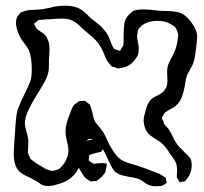

<svg xmlns="http://www.w3.org/2000/svg" viewBox="-20 -612 714 671"><path d="M594 -242Q588 -237 578.5 -232Q569 -227 566 -225Q557 -219 557 -219Q555 -218 553.5 -215Q552 -212 551 -210Q550 -208 548 -205Q546 -202 546 -200Q546 -197 547.5 -194.5Q549 -192 550 -190L553 -180Q557 -174 562 -169Q567 -164 571 -158Q575 -152 577.5 -147Q580 -142 582 -138Q590 -120 600 -106Q603 -102 621 -84Q638 -67 638 -67L645 -59Q650 -50 650 -35Q650 -14 640 4Q641 2 630 17L627 21Q624 23 616 23Q615 24 612.5 24.5Q610 25 608 25Q607 24 602 15Q601 13 599.5 11Q598 9 598 7V3L599 -18Q599 -24 597 -36Q594 -47 586 -58.5Q578 -70 576 -72Q560 -98 548 -109Q540 -117 524 -126Q506 -137 496 -148Q484 -163 482 -188Q482 -203 487 -218Q494 -253 512 -268Q517 -272 530.5 -278.5Q544 -285 550 -291Q554 -294 558 -302Q559 -303 560.5 -305Q562 -307 562 -309Q566 -320 565 -336.5Q564 -353 564 -359Q564 -379 571 -394Q576 -405 581 -413Q589 -429 590 -432Q600 -456 602 -482Q602 -485 602.5 -488.5Q603 -492 602 -496Q601 -499 599.5 -502.5Q598 -506 597 -509Q594 -515 593 -516Q592 -519 587 -521Q578 -528 564 -534Q550 -539 529 -539Q504 -539 485 -529Q468 -519 462 -506Q461 -504 461 -498Q459 -490 459 -485Q459 -478 462 -464.5Q465 -451 465 -445Q465 -429 462 -420Q462 -418 456 -410Q448 -396 434.5 -386.5Q421 -377 406 -375Q398 -373 393 -373Q388 -373 382 -377Q380 -377 376 -378Q372 -379 370 -380L365 -386Q355 -397 351 -406Q348 -414 341 -430Q334 -446 326 -457Q316 -472 298.5 -486.5Q281 -501 274 -507Q271 -510 256.5 -523.5Q242 -537 226 -543Q214 -547 196 -547Q182 -547 158 -545Q148 -545 126 -543Q118 -543 115 -542Q113 -541 112 -539.5Q111 -538 109 -537L100 -530L98 -529Q98 -528 100 -526Q104 -520 105 -516Q109 -509 123 -501Q139 -491 143 -482L150 -466Q153 -454 153 -440Q153 -426 151 -402V-385Q151 -368 149 -360Q145 -342 135 -324.5Q125 -307 123 -304Q122 -301 109 -281Q85 -242 78 -224Q67 -200 67 -182Q67 -170 73 -150Q79 -130 79 -120V-113L78 -87Q78 -86 77.5 -82.5Q77 -79 78 -76L83 -65Q84 -64 84.5 -61Q85 -58 86 -57L95 -50Q102 -44 122 -32L141 -21Q156 -15 162 -15H164Q169 -15 173 -17Q175 -18 178.5 -18.5Q182 -19 184 -20Q186 -21 192 -27Q204 -38 211.5 -54Q219 -70 219 -86Q219 -100 214 -117Q213 -122 211 -132.5Q209 -143 209 -152Q209 -179 225 -216Q231 -235 239 -246L248 -252Q250 -253 252 -255.5Q254 -258 257 -259H265Q267 -259 271.5 -259.5Q276 -260 278 -259Q280 -258 285 -253Q286 -252 289.5 -250Q293 -248 294 -246Q296 -242 298 -235.5Q300 -229 301 -226Q303 -220 305.5 -206.5Q308 -193 314 -184Q315 -183 328 -167L341 -150Q346 -142 360 -111Q377 -79 391 -64Q401 -54 413 -48.5Q425 -43 438 -39.5Q451 -36 457 -34Q488 -24 528 -8Q540 -4 552 5Q553 5 555.5 6.5Q558 8 559 9Q560 11 560 14Q560 17 561 19Q561 20 562 23Q563 26 562 27Q562 28 559.5 29.5Q557 31 556 32Q547 38 539 38L523 39Q513 39 504 36Q496 34 486.5 27Q477 20 474 18Q461 10 431 6Q414 3 403 -0.5Q392 -4 383 -11Q373 -21 363 -43Q359 -51 350.5 -69.5Q342 -88 332 -102Q323 -115 313 -121Q311 -122 307.5 -123Q304 -124 302 -124Q301 -124 297.5 -125.5Q294 -127 292 -126Q289 -126 284.5 -122.5Q280 -119 278 -118Q277 -117 276 -117Q275 -117 274 -115Q273 -114 272.5 -110.5Q272 -107 271 -105Q269 -94 269 -74Q268 -54 257 -29Q243 2 214 19Q201 27 178 33Q163 38 149 38Q138 38 129 35Q126 34 122.5 31.5Q119 29 118 28Q109 22 91 12Q85 9 73 3.5Q61 -2 52.5 -8.5Q44 -15 39 -24Q28 -42 28 -75Q28 -86 29 -96Q30 -106 30 -115L32 -142Q34 -181 37 -205Q40 -229 48 -244Q52 -256 67 -286Q81 -314 86 -328Q91 -344 91 -369Q91 -385 90 -393Q88 -419 81 -436Q78 -444 69.5 -454.5Q61 -465 57 -471Q42 -494 37 -520Q36 -524 36 -533Q36 -544 39 -551Q40 -554 41.5 -555.5Q43 -557 44 -558Q46 -560 48 -563.5Q50 -567 53 -569Q55 -570 58 -570.5Q61 -571 63 -572Q75 -577 92.5 -577.5Q110 -578 118 -579Q130 -580 139.5 -582Q149 -584 156 -585Q171 -590 186 -591Q193 -592 208 -592Q234 -592 253 -584Q267 -578 281 -564.5Q295 -551 299 -547Q306 -541 317.5 -532.5Q329 -524 336 -517Q337 -516 349 -501Q357 -492 362.5 -477Q368 -462 371 -455Q377 -443 379 -441Q380 -440 381.5 -440Q383 -440 384 -439L394 -436Q395 -436 396.5 -435Q398 -434 399 -435Q401 -435 405 -444Q411 -452 411 -454Q412 -456 411.5 -458Q411 -460 412 -462V-484Q412 -512 414.5 -529Q417 -546 429 -559Q431 -562 433.5 -563.5Q436 -565 438 -567L444 -573Q455 -579 483 -579Q499 -579 531 -575Q539 -574 556 -574Q561 -574 576.5 -573Q592 -572 604 -569Q627 -563 648 -535Q669 -507 669 -484Q669 -476 667.5 -463Q666 -450 665 -442Q661 -403 653 -385Q649 -377 642.5 -366Q636 -355 633 -347Q629 -335 627 -318Q623 -293 616 -274Q609 -255 594 -242ZM344 -4Q336 7 325 15L318 20Q315 21 307 21L299 22Q296 22 293.5 20Q291 18 290 18Q278 11 272 2Q251 -30 242 -55L238 -66L239 -80V-88Q240 -91 246 -97Q247 -99 248.5 -102Q250 -105 252 -106Q253 -108 256 -109.5Q259 -111 261 -112Q280 -123 305 -123Q315 -123 324 -119Q325 -118 328 -117.5Q331 -117 332 -116Q334 -115 336.5 -110.5Q339 -106 341 -104Q342 -103 343 -102Q344 -101 344 -99Q344 -97 343 -96Q342 -95 341 -94Q340 -92 337.5 -87.5Q335 -83 333 -82Q332 -81 328 -80.5Q324 -80 322 -79Q316 -78 309.5 -76Q303 -74 300 -73Q299 -72 296 -71.5Q293 -71 292 -70Q291 -68 291 -59L290 -51Q292 -49 294.5 -47.5Q297 -46 299 -45Q301 -44 303.5 -42Q306 -40 308 -40H310L319 -41Q326 -42 338 -42L349 -41H352Q353 -39 353 -36Q353 -33 352 -30Q351 -27 350 -18.5Q349 -10 344 -4Z"/></svg>

Font: Rubik-Burned
Style: Regular
Weight: 400
Designer: NaN (generative design), Hubert & Fischer (Rubik source font outlines)
Foundry: NaN, Hubert & Fischer
Version: Version 1.000